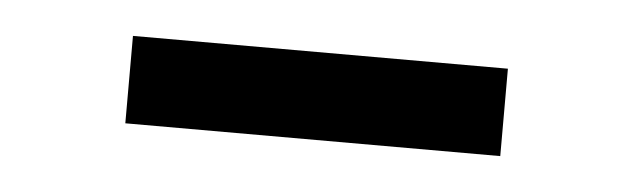

<svg xmlns="http://www.w3.org/2000/svg" viewBox="-24 -790 498 151"><g transform="rotate(5 225.0 -714.5)"><path d="M77 -680V-749H373V-680Z"/></g></svg>

Font: Noto Serif JP ExtraLight ExtraBold
Style: Regular
Weight: 800
Version: Version 2.003-H1;hotconv 1.1.1;makeotfexe 2.6.0